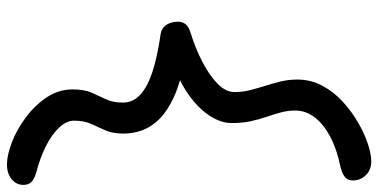

<svg xmlns="http://www.w3.org/2000/svg" viewBox="-294 -554 1112 565"><g transform="rotate(90 262.5 -272.0)"><path d="M464.4 264Q437.2 264 399.5 249.6Q361.8 235.2 326.4 208.9Q291 182.6 267.3 147.5Q243.6 112.4 243.6 70.8Q243.6 36.4 253.3 14.6Q263 -7.2 272.7 -27.7Q282.4 -48.2 282.4 -76.6Q282.4 -107.2 258.9 -128.6Q235.4 -150 190.9 -164.4Q146.4 -178.8 82.8 -187.8Q63.8 -190.4 54.1 -204.5Q44.4 -218.6 44.4 -239.8Q44.4 -252.4 51.6 -261.5Q58.8 -270.6 75.4 -275.8Q122.8 -290.4 162.7 -311.1Q202.6 -331.8 227 -355.9Q251.4 -380 251.4 -405Q251.4 -429.2 245.7 -451.6Q240 -474 233 -496Q226 -518 220.3 -541.3Q214.6 -564.6 214.6 -590.6Q214.6 -630.2 232.7 -664Q250.8 -697.8 279.9 -724.3Q309 -750.8 341.7 -769.6Q374.4 -788.4 404.5 -798.2Q434.6 -808 455.2 -808Q480.8 -808 496.2 -791.8Q511.6 -775.6 511.6 -753.4Q511.6 -738.2 500.5 -729.8Q489.4 -721.4 467.2 -716.4Q417.8 -706.2 381.5 -686.6Q345.2 -667 325.5 -641.1Q305.8 -615.2 305.8 -584.6Q305.8 -562.2 311.5 -541.4Q317.2 -520.6 324.6 -499Q332 -477.4 337.3 -452.8Q342.6 -428.2 342.6 -397.4Q342.6 -365.2 320.9 -332.1Q299.2 -299 259.1 -270.5Q219 -242 160.8 -223L161.4 -258.2Q223.6 -246.6 264.9 -227.7Q306.2 -208.8 329.7 -185.6Q353.2 -162.4 363.4 -135.4Q373.6 -108.4 373.6 -79.2Q373.6 -47.2 364.1 -25.7Q354.6 -4.2 345.1 16.4Q335.6 37 335.6 66.8Q335.6 88.4 355.4 109.9Q375.2 131.4 409.4 148.8Q443.6 166.2 485.8 177.2Q506.8 183 515.7 191.8Q524.6 200.6 524.6 215.8Q524.6 236.4 507.9 250.2Q491.2 264 464.4 264Z"/></g></svg>

Font: Shantell Sans Light
Style: Regular
Weight: 300
Designer: Stephen Nixon, Anya Danilova, Shantell Martin
Foundry: Arrow Type
Version: Version 1.011;[c5ecc13dd]